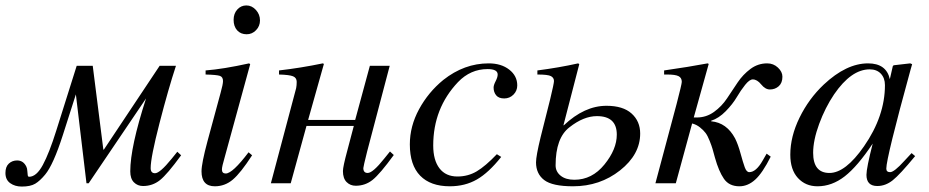

<svg xmlns="http://www.w3.org/2000/svg" viewBox="-65 -674 3417 706"><path d="M587 -116 601 -103Q550 -33 523 -11.5Q496 10 461 10Q441 10 427.5 -3.5Q414 -17 414 -44Q414 -133 472 -312L261 0H253L214 -327L166 -177Q131 -68 101 -32Q82 -9 64.5 1.5Q47 12 15 12Q-10 12 -27.5 -0.5Q-45 -13 -45 -38Q-45 -61 -32.5 -72.5Q-20 -84 -2 -84Q21 -84 32 -61Q35 -55 35.5 -45Q36 -35 37 -29.5Q38 -24 42 -24Q69 -24 92.5 -67.5Q116 -111 142 -194L217 -432H276L315 -124H317L522 -432H582Q554 -347 521.5 -221Q489 -95 489 -56Q489 -37 505 -37Q523 -37 566 -90Z M891 -599Q891 -578 876.5 -563Q862 -548 842 -548Q820 -548 807 -562.5Q794 -577 794 -601Q794 -624 807.5 -639Q821 -654 841 -654Q861 -654 876 -637.5Q891 -621 891 -599ZM849 -114 862 -103Q820 -38 791 -13.5Q762 11 725 11Q676 11 676 -44Q676 -73 698 -155L746 -332Q755 -364 755 -376Q755 -391 743.5 -395Q732 -399 691 -400V-415Q756 -420 851 -441L855 -438L761 -95Q751 -61 751 -51Q751 -36 765 -36Q790 -36 849 -114Z M1369 -117 1383 -104Q1332 -34 1305 -12.5Q1278 9 1243 9Q1223 9 1209.5 -4.5Q1196 -18 1196 -45Q1196 -61 1212 -120L1236 -211H1062L1004 0H931L1024 -350Q1026 -360 1026 -373Q1026 -388 1012.5 -393.5Q999 -399 961 -400V-415Q1040 -424 1122 -441L1126 -439L1068 -233H1241L1295 -432H1368L1285 -117Q1271 -61 1271 -56Q1271 -38 1287 -38Q1306 -38 1348 -91Q1355 -99 1369 -117Z M1762 -107 1778 -97Q1732 -39 1688.5 -14Q1645 11 1589 11Q1518 11 1480 -28Q1442 -67 1442 -143Q1442 -210 1476 -272.5Q1510 -335 1565 -380Q1642 -441 1732 -441Q1778 -441 1807.5 -418Q1837 -395 1837 -360Q1837 -340 1823 -326Q1809 -312 1789 -312Q1769 -312 1759.5 -323.5Q1750 -335 1750 -352Q1750 -361 1757.5 -375.5Q1765 -390 1765 -400Q1765 -420 1728 -420Q1665 -420 1619 -372Q1528 -276 1528 -139Q1528 -85 1551 -55Q1574 -25 1617 -25Q1656 -25 1688 -44Q1720 -63 1762 -107Z M2007 -214 2008 -213Q2084 -285 2165 -285Q2226 -285 2257.5 -256.5Q2289 -228 2289 -183Q2289 -106 2215 -47.5Q2141 11 2042 11Q1966 11 1936 -12Q1906 -35 1906 -77Q1906 -100 1923 -170L1958 -309Q1972 -367 1972 -376Q1972 -388 1961 -394Q1950 -400 1911 -400V-415Q1989 -425 2061 -441L2065 -438ZM2203 -179Q2203 -247 2130 -247Q2081 -247 2029 -206Q1978 -167 1978 -66Q1978 -43 1996.5 -28Q2015 -13 2047 -13Q2112 -13 2157.5 -69Q2203 -125 2203 -179Z M2486 -242H2497Q2532 -242 2560.5 -262.5Q2589 -283 2608.5 -312.5Q2628 -342 2647.5 -371Q2667 -400 2694.5 -420.5Q2722 -441 2756 -441Q2779 -441 2795.5 -425.5Q2812 -410 2812 -392Q2812 -369 2798.5 -357Q2785 -345 2766 -345Q2749 -345 2734 -363.5Q2719 -382 2703 -382Q2691 -382 2675 -362Q2659 -342 2644 -316.5Q2629 -291 2603.5 -265Q2578 -239 2550 -230V-228Q2607 -223 2638 -165Q2649 -143 2658 -110Q2667 -77 2673.5 -59Q2680 -41 2690 -41Q2715 -41 2739 -83Q2744 -91 2754 -109L2769 -98Q2739 -38 2712 -13.5Q2685 11 2654 11Q2616 11 2597 -16.5Q2578 -44 2564 -94Q2558 -116 2555 -126.5Q2552 -137 2544.5 -156Q2537 -175 2529.5 -185Q2522 -195 2509 -205.5Q2496 -216 2480 -220L2420 0H2345L2423 -292Q2442 -365 2442 -373Q2442 -388 2430 -394Q2418 -400 2388 -400H2377V-415Q2468 -428 2537 -441L2541 -439Z M3287 -111 3300 -100Q3244 -32 3217.5 -11Q3191 10 3161 10Q3121 10 3121 -31Q3121 -56 3144 -146Q3088 -62 3041 -25.5Q2994 11 2941 11Q2897 11 2869 -19.5Q2841 -50 2841 -105Q2841 -172 2875 -241.5Q2909 -311 2964 -363Q3047 -441 3127 -441Q3194 -441 3207 -383L3218 -431L3221 -434L3282 -441L3289 -438Q3288 -434 3283 -417Q3194 -93 3194 -54Q3194 -41 3208 -41Q3223 -41 3260 -82ZM3189 -361Q3189 -387 3174 -403Q3159 -419 3133 -419Q3065 -419 3002 -327Q2969 -278 2947 -218Q2925 -158 2925 -112Q2925 -38 2985 -38Q3044 -38 3112 -136Q3189 -247 3189 -361Z"/></svg>

Font: STIX
Style: Italic
Weight: 400
Italic angle: -16.33°
Designer: MicroPress Inc., with final additions and corrections provided by Coen Hoffman, Elsevier (retired)
Version: Version 1.1.1